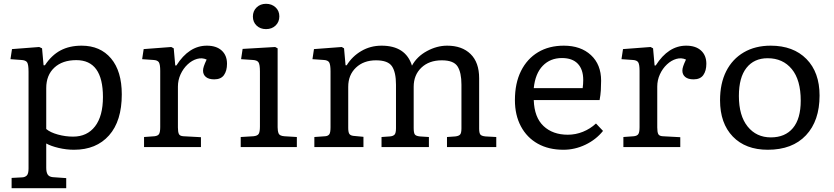

<svg xmlns="http://www.w3.org/2000/svg" viewBox="-20 -773 4385 1009"><path d="M41 216V162L98 159Q112 158 121 149Q130 140 130 112V-396Q130 -434 122.5 -445.5Q115 -457 90 -458L35 -462L43 -515L186 -526L201 -519L209 -430H216Q251 -483 298 -508Q345 -533 409 -533Q507 -533 563.5 -466Q620 -399 620 -277Q620 -137 553 -61.5Q486 14 369 14Q329 14 288.5 4.5Q248 -5 223 -19V109Q223 132 230.5 144Q238 156 257 158L328 163V216ZM364 -55Q438 -55 479.5 -109Q521 -163 521 -263Q521 -457 381 -457Q308 -457 265.5 -417.5Q223 -378 223 -310V-95Q244 -77 284 -66Q324 -55 364 -55Z M737 0V-53L792 -57Q810 -59 816 -69Q822 -79 822 -105V-401Q822 -434 815 -445.5Q808 -457 785 -458L727 -462L735 -515L880 -526L893 -519L901 -429H907Q973 -533 1067 -533Q1117 -533 1145 -507.5Q1173 -482 1173 -438Q1173 -401 1157 -378.5Q1141 -356 1106 -356Q1077 -356 1062 -368.5Q1047 -381 1047 -402Q1047 -412 1051.5 -425.5Q1056 -439 1066 -460Q1042 -471 1015.5 -463.5Q989 -456 966 -434.5Q943 -413 929 -382.5Q915 -352 915 -318V-103Q915 -80 920 -69Q925 -58 944 -57L1036 -52V0Z M1378 -620Q1348 -620 1328.5 -638.5Q1309 -657 1309 -686Q1309 -715 1328.5 -734Q1348 -753 1378 -753Q1408 -753 1428 -734.5Q1448 -716 1448 -687Q1448 -658 1428.5 -639Q1409 -620 1378 -620ZM1245 0V-53L1312 -57Q1333 -59 1339.5 -69.5Q1346 -80 1346 -108V-398Q1346 -434 1338.5 -445.5Q1331 -457 1307 -458L1247 -462L1255 -516L1426 -526L1439 -519V-104Q1439 -85 1444 -72Q1449 -59 1474 -57L1540 -53V0Z M1632 0V-53L1689 -57Q1703 -58 1710 -66.5Q1717 -75 1717 -104V-398Q1717 -433 1710 -445Q1703 -457 1680 -458L1622 -462L1630 -515L1776 -526L1788 -519L1796 -430H1802Q1831 -477 1879 -505Q1927 -533 1985 -533Q2112 -533 2145 -428Q2171 -476 2223.5 -504.5Q2276 -533 2330 -533Q2408 -533 2453 -489Q2498 -445 2498 -362V-97Q2498 -75 2504 -66.5Q2510 -58 2532 -56L2588 -53V0H2329V-53L2372 -56Q2391 -58 2398 -66Q2405 -74 2405 -98V-328Q2405 -392 2384.5 -424Q2364 -456 2302 -456Q2235 -456 2194.5 -417.5Q2154 -379 2154 -317V-100Q2154 -75 2160 -66.5Q2166 -58 2187 -56L2234 -53V0H1985V-53L2028 -56Q2044 -57 2052.5 -64.5Q2061 -72 2061 -99V-328Q2061 -393 2040 -424.5Q2019 -456 1956 -456Q1891 -456 1850.5 -417.5Q1810 -379 1810 -317V-101Q1810 -79 1815.5 -70Q1821 -61 1837 -59L1890 -54V0Z M2941 14Q2863 14 2806 -18Q2749 -50 2717.5 -109Q2686 -168 2686 -247Q2686 -336 2718 -400Q2750 -464 2807.5 -498.5Q2865 -533 2943 -533Q3032 -533 3085.5 -483.5Q3139 -434 3139 -349Q3139 -323 3137.5 -298.5Q3136 -274 3131 -247H2785Q2788 -156 2836.5 -110.5Q2885 -65 2964 -65Q3005 -65 3043.5 -80.5Q3082 -96 3112 -124L3149 -85Q3112 -39 3056.5 -12.5Q3001 14 2941 14ZM2785 -310H3042Q3045 -330 3045 -353Q3045 -408 3016.5 -438Q2988 -468 2933 -468Q2872 -468 2832.5 -427.5Q2793 -387 2785 -310Z M3256 0V-53L3311 -57Q3329 -59 3335 -69Q3341 -79 3341 -105V-401Q3341 -434 3334 -445.5Q3327 -457 3304 -458L3246 -462L3254 -515L3399 -526L3412 -519L3420 -429H3426Q3492 -533 3586 -533Q3636 -533 3664 -507.5Q3692 -482 3692 -438Q3692 -401 3676 -378.5Q3660 -356 3625 -356Q3596 -356 3581 -368.5Q3566 -381 3566 -402Q3566 -412 3570.5 -425.5Q3575 -439 3585 -460Q3561 -471 3534.5 -463.5Q3508 -456 3485 -434.5Q3462 -413 3448 -382.5Q3434 -352 3434 -318V-103Q3434 -80 3439 -69Q3444 -58 3463 -57L3555 -52V0Z M4015 14Q3898 14 3831 -55.5Q3764 -125 3764 -246Q3764 -335 3796.5 -399Q3829 -463 3889 -498Q3949 -533 4030 -533Q4149 -533 4218 -463Q4287 -393 4287 -271Q4287 -138 4215.5 -62Q4144 14 4015 14ZM4031 -51Q4106 -51 4147 -100Q4188 -149 4188 -244Q4188 -353 4141 -410Q4094 -467 4014 -467Q3943 -467 3903 -416.5Q3863 -366 3863 -269Q3863 -165 3909 -108Q3955 -51 4031 -51Z"/></svg>

Font: Literata 7pt
Style: Regular
Weight: 400
Designer: Latin by Veronika Burian and Jose Scaglione. Greek by Irene Vlachou. Cyrillic by Vera Evstafieva.
Foundry: TypeTogether
Version: Version 3.002